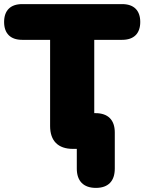

<svg xmlns="http://www.w3.org/2000/svg" viewBox="-36 -725 703 935"><path d="M431 190C491 190 523 157 523 96V-80C523 -141 490 -174 429 -174H423V-531H559C616 -531 647 -562 647 -618C647 -674 616 -705 559 -705H72C15 -705 -16 -674 -16 -618C-16 -562 15 -531 72 -531H208V-111C208 -39 247 0 319 0H338V96C338 157 371 190 431 190Z"/></svg>

Font: SN Pro Black
Style: Regular
Weight: 900
Designer: Tobias Whetton
Foundry: Supernotes
Version: Version 1.001;Glyphs 3.2 (3249)